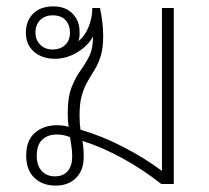

<svg xmlns="http://www.w3.org/2000/svg" viewBox="-20 -576 654 601"><path d="M154 5Q113 5 87.5 -19.5Q62 -44 62 -89Q62 -137 89.5 -160.5Q117 -184 158 -184Q178 -184 195 -179Q193 -190 192.5 -201Q192 -212 192 -222Q192 -272 204 -302.5Q216 -333 231.5 -354.5Q247 -376 259 -399.5Q271 -423 271 -459V-462Q257 -434 223 -413Q189 -392 152 -392Q112 -392 86.5 -414Q61 -436 61 -474Q61 -510 83.5 -533Q106 -556 147 -556Q186 -556 208 -532.5Q230 -509 229 -475Q230 -459 225 -447Q245 -462 257 -491Q269 -520 269 -551H293Q297 -532 300 -509.5Q303 -487 303 -463Q303 -426 295.5 -401.5Q288 -377 277 -359Q266 -341 255 -322.5Q244 -304 236.5 -279Q229 -254 229 -215Q229 -190 232 -170Q298 -151 365 -116.5Q432 -82 487 -41V-551H524V0H485Q428 -45 364.5 -80Q301 -115 238 -135Q240 -124 241 -112Q242 -100 242 -85Q242 -43 218 -19Q194 5 154 5ZM145 -421Q168 -421 183.5 -435Q199 -449 199 -474Q199 -498 185 -513Q171 -528 145 -528Q121 -528 106 -513.5Q91 -499 91 -474Q91 -451 106 -436Q121 -421 145 -421ZM152 -24Q178 -24 192 -40.5Q206 -57 206 -87Q206 -103 203.5 -118.5Q201 -134 199 -147Q188 -151 178.5 -153Q169 -155 157 -155Q130 -155 112.5 -139Q95 -123 95 -88Q95 -58 110.5 -41Q126 -24 152 -24Z"/></svg>

Font: Noto Sans Thai Looped ExtLight
Style: Regular
Weight: 200
Designer: Sasikarn Vongin, Ben Mitchell
Foundry: The Fontpad Ltd
Version: Version 1.00